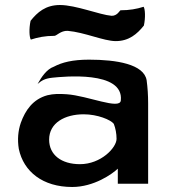

<svg xmlns="http://www.w3.org/2000/svg" viewBox="-20 -733 681 766"><path d="M195 -467C166 -457 145 -425 130 -398C146 -412 160 -420 189 -423C229 -427 475 -453 462 -332C458 -294 331 -351 246 -357C216 -359 194 -359 169 -353C111 -337 81 -293 63 -243C52 -211 49 -176 55 -139C74 -48 151 13 268 13C355 13 428 -39 450 -60V0H571V-320C571 -353 569 -383 565 -413C554 -477 445 -495 335 -495C269 -495 227 -484 195 -467ZM299 -78C225 -78 176 -115 176 -176C176 -243 239 -277 314 -277C369 -277 422 -255 434 -239C441 -221 445 -200 445 -179C445 -144 383 -78 299 -78ZM461 -692C458 -692 448 -669 425 -670C377 -674 283 -713 219 -713C162 -713 129 -684 102 -650C95 -618 97 -584 103 -575C131 -584 159 -590 197 -590C206 -590 222 -611 250 -610C318 -604 394 -569 442 -569C494 -569 527 -597 554 -631C561 -663 559 -697 553 -706C525 -697 496 -692 461 -692Z"/></svg>

Font: Bluebird
Style: Ext
Weight: 400
Designer: Jasper
Foundry: Cannot Into Space Fonts
Version: Version 0.98